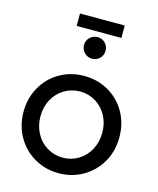

<svg xmlns="http://www.w3.org/2000/svg" viewBox="-130 -972 884 1074"><g transform="rotate(15 312.5 -435.0)"><path d="M35 -270Q35 -349 71.5 -413.5Q108 -478 171.5 -514.5Q235 -551 313 -551Q390 -551 453.5 -514.5Q517 -478 553.5 -414Q590 -350 590 -270Q590 -189 553 -125Q516 -61 452.5 -24.5Q389 12 313 12Q236 12 172.5 -24.5Q109 -61 72 -125.5Q35 -190 35 -270ZM313 -78Q362 -78 403 -103Q444 -128 467.5 -172Q491 -216 491 -270Q491 -324 467.5 -367.5Q444 -411 403 -436Q362 -461 313 -461Q263 -461 221.5 -436Q180 -411 156.5 -367.5Q133 -324 133 -270Q133 -216 156.5 -172Q180 -128 221.5 -103Q263 -78 313 -78ZM198 -882H457V-810H198ZM328 -780Q354 -780 372 -762Q390 -744 390 -718Q390 -691 372 -673Q354 -655 328 -655Q302 -655 283.5 -673.5Q265 -692 265 -718Q265 -744 283.5 -762Q302 -780 328 -780Z"/></g></svg>

Font: BLUETTI 2.0 Normal
Style: Normal
Weight: 400
Designer: Stijn de Vries
Foundry: tokotype
Version: Version 2.005;October 31, 2023;FontCreator 14.0.0.2814 64-bi